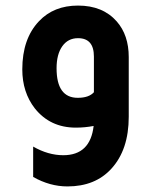

<svg xmlns="http://www.w3.org/2000/svg" viewBox="-20 -481 562 689"><path d="M316 -29Q285 -23 252 -23Q160 -23 105 -92Q60 -150 60 -232Q60 -342 120 -405Q173 -461 260 -461Q349 -461 399 -404Q442 -355 442 -276V-62Q442 56 380 124Q322 188 222 188Q159 188 99 154V45Q153 76 207 76Q304 76 316 -29ZM317 -278Q317 -344 260 -344Q224 -344 203.5 -315Q183 -286 183 -236Q183 -130 259 -130Q299 -130 317 -150Z"/></svg>

Font: Tajawal
Style: Bold
Weight: 700
Designer: Boutros Fonts
Foundry: Created by Boutros International 2017
Version: Version 1.700